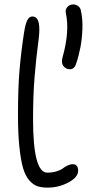

<svg xmlns="http://www.w3.org/2000/svg" viewBox="-20 -834 396 865"><path d="M294.9 -522Q276.9 -522 265.6 -536.6Q254.4 -551.3 262.2 -577.1Q294.4 -692.9 276.9 -773.9Q272.9 -789.6 283 -801.8Q293 -814 310.1 -814Q322.3 -814 332.3 -806.4Q342.3 -798.8 344.2 -787.1Q353 -748.5 351.3 -703.9Q349.6 -659.2 342.3 -620.8Q335 -582.5 323.2 -547.9Q315.4 -522 294.9 -522ZM194.8 11.2Q167.5 11.2 148.9 5.1Q130.4 -1 112.5 -20.8Q94.7 -40.5 84.2 -75.9Q73.7 -111.3 67.4 -171.4Q61 -231.4 61 -316.9Q61 -436.5 67.9 -517.6Q74.7 -598.6 88.9 -690.9Q95.2 -729 103.8 -744.4Q112.3 -759.8 126 -759.8Q157.2 -759.8 157.2 -701.2Q157.2 -675.3 150.1 -624.5Q143.1 -573.7 136 -489.3Q128.9 -404.8 128.9 -296.9Q128.9 -56.2 192.9 -56.2Q216.3 -56.2 234.9 -62Q253.4 -67.9 262.9 -75.2Q272.5 -82.5 284.4 -88.4Q296.4 -94.2 308.1 -94.2Q332 -94.2 332 -64.9Q332 -35.6 288.6 -12.2Q245.1 11.2 194.8 11.2Z"/></svg>

Font: Shantell Sans Irregular
Style: Regular
Weight: 300
Designer: Stephen Nixon, Anya Danilova, Shantell Martin
Foundry: Arrow Type
Version: Version 1.006;[9816181b4]